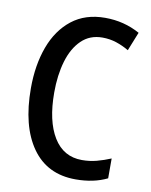

<svg xmlns="http://www.w3.org/2000/svg" viewBox="-83 -786 676 858"><g transform="rotate(10 255.0 -357.0)"><path d="M328 -635Q271 -635 233 -598Q195 -561 176.5 -498Q158 -435 158 -356Q158 -227 203 -153.5Q248 -80 332 -80Q367 -80 399 -88.5Q431 -97 462 -110V-20Q401 10 319 10Q190 10 121 -87.5Q52 -185 52 -357Q52 -462 82.5 -545Q113 -628 174 -676Q235 -724 325 -724Q411 -724 483 -684L449 -599Q422 -615 392 -625Q362 -635 328 -635Z"/></g></svg>

Font: Noto Sans Myanmar Condensed Medium
Style: Regular
Weight: 500
Width: 3
Designer: Monotype Design Team
Foundry: Monotype Imaging Inc.
Version: Version 2.107; ttfautohint (v1.8.4.7-5d5b)